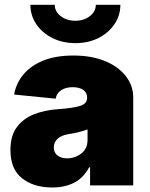

<svg xmlns="http://www.w3.org/2000/svg" viewBox="-20 -789 637 817"><path d="M202.1 8.8Q123.5 8.8 74 -30.3Q24.4 -69.3 24.4 -150.4Q24.4 -210.4 51 -247.1Q77.6 -283.7 123 -302Q168.5 -320.3 224.6 -324.2Q293 -329.1 321.8 -338.6Q350.6 -348.1 350.6 -372.1V-374Q350.6 -395 334 -406.5Q317.4 -418 289.1 -418Q261.2 -418 241.5 -406Q221.7 -394 216.8 -369.1L40 -386.7Q47.9 -432.6 78.1 -470.2Q108.4 -507.8 161.9 -530.3Q215.3 -552.7 292 -552.7Q369.6 -552.7 427 -529.1Q484.4 -505.4 515.6 -464.8Q546.9 -424.3 546.9 -374V0H363.3V-77.1H359.4Q334.5 -31.2 294.9 -11.2Q255.4 8.8 202.1 8.8ZM265.6 -115.2Q298.8 -115.2 325.7 -135.7Q352.5 -156.2 352.5 -193.4V-238.3Q322.3 -226.6 274.4 -218.8Q240.2 -213.4 224.6 -198.2Q209 -183.1 209 -162.1Q209 -139.2 224.9 -127.2Q240.7 -115.2 265.6 -115.2ZM300.8 -605.5Q246.1 -605.5 202.9 -627.2Q159.7 -648.9 134.5 -686Q109.4 -723.1 109.4 -768.6H212.9Q212.9 -740.2 238.3 -720.5Q263.7 -700.7 300.8 -700.7Q337.4 -700.7 362.5 -720.5Q387.7 -740.2 387.7 -768.6H492.2Q492.2 -723.1 467 -686Q441.9 -648.9 398.7 -627.2Q355.5 -605.5 300.8 -605.5Z"/></svg>

Font: Inter Black
Style: Regular
Weight: 900
Designer: Rasmus Andersson
Foundry: rsms
Version: Version 4.000;git-a52131595